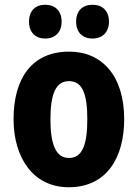

<svg xmlns="http://www.w3.org/2000/svg" viewBox="-20 -777 580 807"><path d="M102 -686C102 -640 130 -615 170 -615C211 -615 239 -641 239 -686C239 -732 211 -757 170 -757C130 -757 102 -733 102 -686ZM300 -686C300 -641 327 -615 369 -615C410 -615 438 -641 438 -686C438 -732 410 -757 369 -757C328 -757 300 -733 300 -686ZM502 -276C502 -458 409 -560 271 -560C112 -560 37 -445 37 -276C37 -116 118 10 269 10C431 10 502 -118 502 -276ZM192 -275C192 -383 215 -436 270 -436C326 -436 347 -383 347 -276C347 -169 326 -113 270 -113C215 -113 192 -170 192 -275Z"/></svg>

Font: Noto Sans Lao Looped Condensed ExtraBold
Style: Regular
Weight: 800
Width: 3
Designer: Mark Frömberg, Ben Mitchell
Foundry: The Fontpad Ltd
Version: Version 1.002